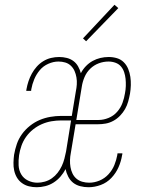

<svg xmlns="http://www.w3.org/2000/svg" viewBox="-20 -777 640 805"><path d="M134 8Q117 8 101 4Q85 0 72 -9.5Q59 -19 51 -32.5Q43 -46 39.5 -62Q36 -78 36.5 -95Q37 -112 39 -128Q43 -151 50.5 -173Q58 -195 72 -214.5Q86 -234 105.5 -249.5Q125 -265 146.5 -274Q168 -283 191 -287Q214 -291 236 -291H281L298 -394Q301 -408 302 -423Q303 -438 300.5 -452.5Q298 -467 292.5 -479.5Q287 -492 277 -501.5Q267 -511 253.5 -515Q240 -519 225 -519Q204 -519 182.5 -509.5Q161 -500 146.5 -482.5Q132 -465 123.5 -444.5Q115 -424 111 -402Q111 -400 111 -398.5Q111 -397 110 -396H90Q90 -398 90.5 -399.5Q91 -401 91 -403Q94 -420 99.5 -436.5Q105 -453 113.5 -468.5Q122 -484 134 -497.5Q146 -511 161.5 -520.5Q177 -530 194 -534Q211 -538 228 -538Q245 -538 260.5 -534Q276 -530 288 -521Q300 -512 307.5 -498.5Q315 -485 319 -470Q327 -486 340 -499.5Q353 -513 368.5 -521.5Q384 -530 401 -534Q418 -538 436 -538Q454 -538 470.5 -533Q487 -528 499 -516Q511 -504 517.5 -488Q524 -472 526.5 -455Q529 -438 528.5 -420Q528 -402 525 -384Q522 -368 517.5 -351.5Q513 -335 504.5 -320Q496 -305 483.5 -292Q471 -279 455.5 -270.5Q440 -262 423.5 -259Q407 -256 390 -256H297L277 -136Q274 -121 273.5 -106Q273 -91 275.5 -76.5Q278 -62 284 -49.5Q290 -37 300.5 -28Q311 -19 325 -15Q339 -11 354 -11Q376 -11 397.5 -20Q419 -29 435 -46.5Q451 -64 459.5 -85Q468 -106 472 -128Q472 -130 472 -131.5Q472 -133 473 -134H493Q493 -132 493 -130.5Q493 -129 492 -127Q488 -101 477 -76Q466 -51 447 -31Q428 -11 402.5 -1.5Q377 8 351 8Q333 8 316 3.5Q299 -1 286.5 -11Q274 -21 266 -36.5Q258 -52 255 -68Q246 -51 233.5 -36.5Q221 -22 204.5 -11.5Q188 -1 169.5 3.5Q151 8 134 8ZM300 -274H394Q414 -274 435 -282.5Q456 -291 471 -308Q486 -325 493.5 -345.5Q501 -366 504 -386Q507 -401 507.5 -416.5Q508 -432 506.5 -446.5Q505 -461 500.5 -474.5Q496 -488 487 -498.5Q478 -509 464 -514Q450 -519 435 -519Q414 -519 394 -511.5Q374 -504 358.5 -489Q343 -474 334.5 -454Q326 -434 323 -414ZM137 -11Q152 -11 168 -15.5Q184 -20 197.5 -29.5Q211 -39 221.5 -52.5Q232 -66 239 -81Q246 -96 250 -111.5Q254 -127 257 -142L278 -272H236Q216 -272 195.5 -268.5Q175 -265 155.5 -256.5Q136 -248 119 -234.5Q102 -221 89.5 -203.5Q77 -186 70 -166Q63 -146 60 -126Q57 -105 58 -84Q59 -63 69 -46Q79 -29 97.5 -20Q116 -11 137 -11ZM341 -604 328 -616 460 -757 476 -743Z"/></svg>

Font: Iosevka Slab Thin Extended
Style: Italic
Weight: 100
Width: 7
Italic angle: -9°
Monospace: yes
Designer: Belleve Invis
Foundry: Belleve Invis
Version: Version 11.1.0; ttfautohint (v1.8.3)